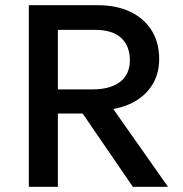

<svg xmlns="http://www.w3.org/2000/svg" viewBox="-20 -720 704 740"><path d="M91 0V-700H355.5Q428.5 -700 481.8 -674.8Q535 -649.5 564.2 -603Q593.5 -556.5 593.5 -492.5Q593.5 -440.5 571.2 -400.5Q549 -360.5 509 -334.8Q469 -309 416.5 -300L627.5 0H492L298.5 -282.5H203V0ZM203 -375.5H337Q405 -375.5 442.8 -404.5Q480.5 -433.5 480.5 -487.5Q480.5 -543 446.8 -574Q413 -605 345 -605H203Z"/></svg>

Font: Geologica Thin Roman
Style: Regular
Weight: 400
Version: Version 1.010;gftools[0.9.28]